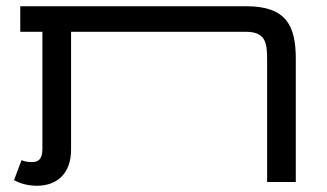

<svg xmlns="http://www.w3.org/2000/svg" viewBox="-20 -584 1049 616"><path d="M25 -6C45 5 71 12 98 12C165 12 208 -29 208 -104V-482H768C830 -482 837 -450 837 -395V0H929V-395C929 -501 899 -564 770 -564H45V-482H116V-106C116 -78 107 -64 83 -64C70 -64 59 -66 49 -70Z"/></svg>

Font: FiraGO Unicode
Style: Regular
Weight: 400
Designer: bBox Type
Foundry: bBox Type GmbH
Version: Version 1.001;PS 001.001;hotconv 1.0.88;makeotf.lib2.5.64775